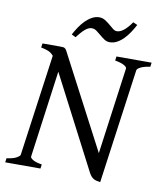

<svg xmlns="http://www.w3.org/2000/svg" viewBox="-89 -869 810 956"><g transform="rotate(10 316.0 -391.0)"><path d="M628.9 -594.2Q596.7 -589.4 580.3 -580.8Q564 -572.3 563 -564L482.9 15.1Q472.7 13.7 464.4 11.7Q456.1 9.8 449.2 5.9Q442.4 2 436.5 -4.6Q430.7 -11.2 424.8 -22L182.1 -490.2L122.1 -50.8Q120.6 -44.9 134.3 -35.6Q147.9 -26.4 181.2 -21L178.2 0H0L2.9 -21Q36.1 -25.4 52.5 -34.7Q68.8 -43.9 69.8 -50.8L141.1 -563.5Q128.4 -578.1 113.3 -584.2Q98.1 -590.3 77.1 -594.2L80.1 -615.2H167Q177.7 -615.2 183.8 -614.7Q189.9 -614.3 194.6 -610.6Q199.2 -606.9 203.4 -599.1Q207.5 -591.3 214.8 -577.1L451.2 -126L511.2 -564Q511.7 -566.9 508.8 -571Q505.9 -575.2 498.8 -579.3Q491.7 -583.5 480 -587.4Q468.3 -591.3 451.2 -594.2L454.1 -615.2H631.8ZM528.8 -787.6Q518.6 -768.1 505.6 -748.5Q492.7 -729 477.5 -713.6Q462.4 -698.2 445.1 -688.7Q427.7 -679.2 408.7 -679.2Q393.1 -679.2 380.6 -687.5Q368.2 -695.8 356.7 -705.8Q345.2 -715.8 333.7 -724.1Q322.3 -732.4 309.6 -732.4Q292.5 -732.4 274.9 -717Q257.3 -701.7 236.8 -674.3L215.8 -684.6Q226.1 -704.1 239 -723.4Q252 -742.7 267.3 -758.1Q282.7 -773.4 300.3 -783Q317.9 -792.5 336.4 -792.5Q352.5 -792.5 366 -784.2Q379.4 -775.9 391.1 -765.9Q402.8 -755.9 413.1 -747.6Q423.3 -739.3 433.6 -739.3Q450.7 -739.3 469.5 -754.6Q488.3 -770 506.8 -797.4Z"/></g></svg>

Font: Gentium Plus
Style: Italic
Weight: 400
Italic angle: -8°
Designer: J. Victor Gaultney, Annie Olsen, Iska Routamaa
Foundry: SIL International
Version: Version 1.510